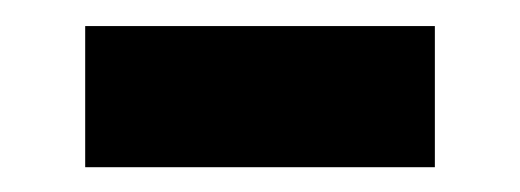

<svg xmlns="http://www.w3.org/2000/svg" viewBox="-20 -370 409 151"><path d="M47 -238.5V-349.5H322V-238.5Z"/></svg>

Font: Literata Variable Black
Style: Regular
Weight: 900
Designer: Latin by Veronika Burian and Jose Scaglione. Greek by Irene Vlachou. Cyrillic by Vera Evstafieva.
Foundry: TypeTogether
Version: Version 3.021